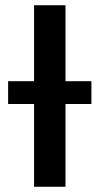

<svg xmlns="http://www.w3.org/2000/svg" viewBox="-20 -713 380 733"><path d="M110 0V-316H11V-403H110V-693H230V-403H329V-316H230V0Z"/></svg>

Font: Ubuntu Sans SemiBold
Style: Regular
Weight: 600
Designer: Dalton Maag Ltd
Foundry: Dalton Maag Ltd
Version: Version 1.006; ttfautohint (v1.8.4.7-5d5b)